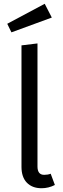

<svg xmlns="http://www.w3.org/2000/svg" viewBox="-20 -976 331 1008"><path d="M214.8 -956.1 252 -883.8 40 -806.2 18.1 -851.1ZM198.2 12.2Q149.4 12.2 121.1 -16.8Q92.8 -45.9 92.8 -100.1V-737.8L176.8 -748V-102.1Q176.8 -58.1 211.9 -58.1Q231.4 -58.1 246.1 -64L268.1 -4.9Q234.9 12.2 198.2 12.2Z"/></svg>

Font: Fira Sans Book
Style: Regular
Weight: 350
Designer: Carrois Corporate & Edenspiekermann AG
Foundry: Carrois Corporate GbR & Edenspiekermann AG
Version: Version 4.203;PS 004.203;hotconv 1.0.88;makeotf.lib2.5.64775